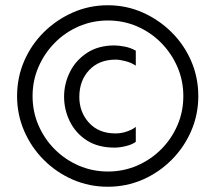

<svg xmlns="http://www.w3.org/2000/svg" viewBox="-20 -702 820 731"><path d="M45 -336Q45 -407 72 -469.5Q99 -532 147 -579.5Q195 -627 257.5 -654.5Q320 -682 390 -682Q461 -682 523 -654.5Q585 -627 633 -579.5Q681 -532 708 -469.5Q735 -407 735 -336Q735 -266 708 -203.5Q681 -141 633 -93Q585 -45 523 -18Q461 9 390 9Q320 9 257.5 -18Q195 -45 147 -93Q99 -141 72 -203.5Q45 -266 45 -336ZM104 -336Q104 -277 126.5 -225Q149 -173 188.5 -133.5Q228 -94 280 -71.5Q332 -49 391 -49Q450 -49 502 -71.5Q554 -94 593.5 -133.5Q633 -173 655.5 -225Q678 -277 678 -336Q678 -395 655.5 -447Q633 -499 593.5 -539Q554 -579 502 -601.5Q450 -624 391 -624Q332 -624 280 -601.5Q228 -579 188.5 -539Q149 -499 126.5 -447Q104 -395 104 -336ZM282 -333Q282 -275 319 -234.5Q356 -194 420 -194Q442 -194 463.5 -201.5Q485 -209 497 -219V-162Q484 -152 460 -146Q436 -140 416 -140Q353 -140 310.5 -167.5Q268 -195 246 -239.5Q224 -284 224 -334Q224 -383 246 -427.5Q268 -472 311 -500.5Q354 -529 416 -529Q432 -529 455 -524.5Q478 -520 497 -509V-452Q481 -463 458.5 -469Q436 -475 420 -475Q357 -475 319.5 -435Q282 -395 282 -333Z"/></svg>

Font: Hind Variable Light
Style: Regular
Weight: 300
Designer: Manushi Parikh, Satya Rajpurohit
Foundry: Indian Type Foundry
Version: Version 3.000